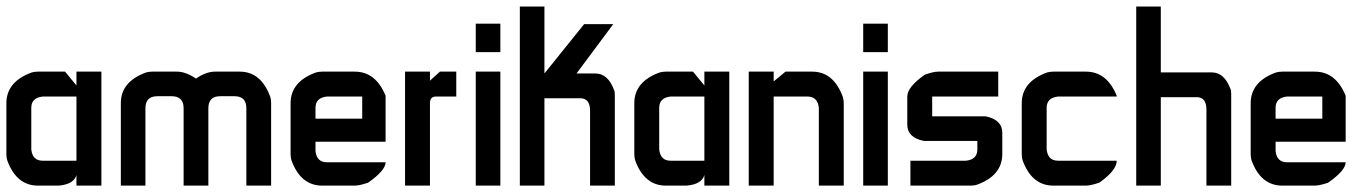

<svg xmlns="http://www.w3.org/2000/svg" viewBox="-20 -582 4300 602"><path d="M99.1 -357.4H184.1L219.7 -314V-357.4H297.9V0H219.7V-33.2Q211.4 -3.9 163.6 0H99.1Q31.2 0 2.4 -80.1Q0 -89.8 0 -99.1V-258.3Q0 -326.2 80.1 -355Q89.8 -357.4 99.1 -357.4ZM78.1 -244.1V-113.3Q82 -78.1 113.8 -78.1H219.7V-279.3H113.8Q78.1 -275.4 78.1 -244.1Z M457.5 -357.4H534.7Q562 -357.4 593.3 -336.4H595.7Q626.5 -357.4 654.3 -357.4H731.4Q798.8 -357.4 827.6 -277.8Q830.1 -269 830.1 -258.8V0H752.4V-242.7Q752.4 -280.3 715.3 -280.3H670.4Q633.3 -280.3 633.3 -242.7V0H555.7V-242.7Q555.7 -280.3 518.1 -280.3H473.6Q436 -280.3 436 -242.7V0H358.9V-258.8Q358.9 -326.2 438.5 -355Q447.8 -357.4 457.5 -357.4Z M990.2 -357.4H1092.3Q1158.2 -357.4 1189 -281.7V-137.7H969.2V-108.4Q973.1 -73.2 1004.9 -73.2H1189Q1189 -47.9 1134.3 -9.3Q1106.9 0 1092.3 0H990.2Q922.4 0 893.6 -80.1Q891.1 -89.8 891.1 -99.1V-258.3Q891.1 -326.2 971.2 -355Q981 -357.4 990.2 -357.4ZM969.2 -244.1V-210H1115.7V-279.3H1004.9Q969.2 -275.4 969.2 -244.1Z M1250 -357.4H1328.1V-329.1L1359.4 -357.4H1410.6V-279.3H1346.7Q1328.1 -279.3 1328.1 -258.3V0H1250Z M1471.7 -507.8H1548.8V-418.5H1471.7ZM1471.7 -357.4H1548.8V0H1471.7Z M1609.9 -561.5H1687V-351.6L1811.5 -506.3H1902.8L1787.6 -351.6H1846.7Q1886.2 -351.6 1905.3 -299.8Q1907.7 -296.9 1907.7 -283.7V0H1830.1V-234.4Q1830.1 -273.9 1799.8 -273.9H1687V0H1609.9Z M2067.9 -357.4H2152.8L2188.5 -314V-357.4H2266.6V0H2188.5V-33.2Q2180.2 -3.9 2132.3 0H2067.9Q2000 0 1971.2 -80.1Q1968.8 -89.8 1968.8 -99.1V-258.3Q1968.8 -326.2 2048.8 -355Q2058.6 -357.4 2067.9 -357.4ZM2046.9 -244.1V-113.3Q2050.8 -78.1 2082.5 -78.1H2188.5V-279.3H2082.5Q2046.9 -275.4 2046.9 -244.1Z M2327.6 -357.4H2405.8V-326.7L2442.9 -357.4H2526.4Q2594.2 -357.4 2623 -276.9Q2625.5 -267.6 2625.5 -258.3V0H2547.4V-244.1Q2543.5 -279.3 2511.7 -279.3H2405.8V0H2327.6Z M2686.5 -507.8H2763.7V-418.5H2686.5ZM2686.5 -357.4H2763.7V0H2686.5Z M2921.4 -357.4H3109.9V-279.3H2902.8V-217.3H3070.3Q3122.6 -206.5 3122.6 -165.5V-99.1Q3122.6 -31.2 3042 -2.4Q3032.7 0 3023.4 0H2834.5V-78.1H3008.8Q3044.4 -82 3044.4 -113.3V-140.1H2877Q2824.7 -150.4 2824.7 -191.4V-279.3Q2824.7 -309.1 2879.4 -347.7Q2906.7 -357.4 2921.4 -357.4Z M3282.7 -357.4H3384.8Q3450.7 -357.4 3481.4 -281.7V-279.3H3297.4Q3261.7 -275.4 3261.7 -244.1V-113.3Q3265.6 -78.1 3297.4 -78.1H3481.4Q3481.4 -47.9 3426.8 -9.3Q3399.4 0 3384.8 0H3282.7Q3214.8 0 3186 -80.1Q3183.6 -89.8 3183.6 -99.1V-258.3Q3183.6 -326.2 3263.7 -355Q3273.4 -357.4 3282.7 -357.4Z M3542.5 -561.5H3619.6V-355H3779.3Q3818.8 -355 3837.9 -303.2Q3840.3 -300.3 3840.3 -287.1V0H3762.7V-237.8Q3762.7 -277.3 3732.4 -277.3H3619.6V0H3542.5Z M4000.5 -357.4H4102.5Q4168.5 -357.4 4199.2 -281.7V-137.7H3979.5V-108.4Q3983.4 -73.2 4015.1 -73.2H4199.2Q4199.2 -47.9 4144.5 -9.3Q4117.2 0 4102.5 0H4000.5Q3932.6 0 3903.8 -80.1Q3901.4 -89.8 3901.4 -99.1V-258.3Q3901.4 -326.2 3981.4 -355Q3991.2 -357.4 4000.5 -357.4ZM3979.5 -244.1V-210H4126V-279.3H4015.1Q3979.5 -275.4 3979.5 -244.1Z"/></svg>

Font: Kadhim
Style: Regular
Weight: 400
Designer: Developer/ Husham Jawad
Version: Version 1.00;December 29, 2020;FontCreator 13.0.0.2683 32-bi